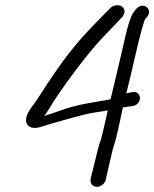

<svg xmlns="http://www.w3.org/2000/svg" viewBox="-20 -633 584 727"><path d="M496.3 -599.7 488.6 -590.4C473.1 -571.7 460.9 -525.9 444 -448.4C428.7 -383.4 413.7 -318.3 398.7 -257.4C398.2 -257.3 393.7 -256.3 391 -255.6C382.2 -253.8 365.1 -250.8 340.6 -246.8C295.7 -239.5 258.2 -231.1 227.8 -221.2C191.3 -208.8 173 -201.8 147.9 -193.8C157 -207.5 166.9 -222.3 180.5 -244.4C191 -261.3 216.5 -300.1 261.3 -360.1C306.1 -419.8 344.4 -466 375.8 -498.3C402.3 -525.7 420.4 -544.5 429.7 -554.5L444.2 -570.5C457 -586 451.1 -602.4 440.6 -609.2C429.5 -615.3 409.9 -615.4 396.9 -601.8L381.6 -586.4C372.3 -576.6 360.9 -564.9 347 -550.8C267.7 -470 222.1 -413.3 136 -280.1C126 -264.4 117.1 -251.3 109.7 -240.6C98.8 -225.1 80.7 -206.5 78.4 -179.2L78.4 -178.6L78.4 -178C79.1 -154.6 98.4 -145.3 123.2 -149.7C130.7 -151.1 136.1 -152.6 146.6 -156.3L180.9 -166.8C224.6 -179 300.8 -201.4 337.9 -206.9C357.7 -209.8 374.5 -212.5 388.1 -214.9C380.5 -180.1 364.4 -107.8 358.3 -93.1C351.4 -76.6 329.3 22.9 324.8 36.7L324.5 37.6L323.4 44.5C321.9 50 322.5 58.6 326.9 64.3C337.6 78.4 355.7 75.8 366.9 67.5C372.7 63.1 377.6 56.9 380 49.6L380.3 48.5L381.4 41.3C383.5 34.1 387.6 16.8 393.8 -11.7C402.4 -50.6 408.7 -75.4 411.7 -83.1C420.7 -106.7 437.5 -189.9 445.3 -226.2C451.8 -227.2 457.4 -227.5 469.1 -229.7L483.1 -231.6C501.4 -234.5 510.1 -250.2 509.9 -261.9C509.7 -273.6 500.6 -287.1 482.5 -284.3L482.2 -284.2L467.9 -281.4C465.3 -281 461.8 -280.6 458.2 -280C465.6 -307.4 477.2 -356.1 492.9 -425.2C511.1 -505.1 525 -552.7 530.1 -561.7L537 -568.9L537.3 -569.4C549.3 -584.4 544.6 -600.7 533.9 -607.5C524.2 -614 508.2 -612.9 496.5 -600Z"/></svg>

Font: MewTooHand
Style: BdIta
Weight: 400
Designer: Mew Too, Robert Jablonski
Version: Version 0.77